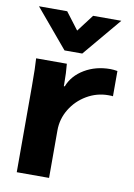

<svg xmlns="http://www.w3.org/2000/svg" viewBox="-83 -778 579 831"><g transform="rotate(10 206.5 -362.0)"><path d="M50 -378Q50 -463 47 -500H182Q186 -461 186 -412V-402H190Q209 -451 258.5 -480.5Q308 -510 372 -510Q385 -510 403 -507V-396Q401 -397 383 -397Q332 -397 288 -371Q244 -345 218 -302Q192 -259 192 -209V0H50ZM20 -724H144L201 -649L258 -724H382L240 -555H162Z"/></g></svg>

Font: Sarabun ExtraBold
Style: Regular
Weight: 800
Version: Version 1.000; ttfautohint (v1.6)